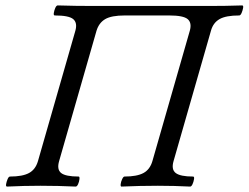

<svg xmlns="http://www.w3.org/2000/svg" viewBox="-20 -685 917 708"><path d="M6 3Q1 3 2.5 -6Q4 -15 8 -24.5Q12 -34 17 -34Q63 -34 87 -47Q111 -60 120 -91L258 -572Q266 -601 250 -614.5Q234 -628 182 -628Q177 -628 178.5 -637.5Q180 -647 184 -656Q188 -665 193 -665Q226 -664 258.5 -663.5Q291 -663 325 -663H751Q781 -663 811.5 -663.5Q842 -664 873 -665Q878 -665 876.5 -656Q875 -647 871 -637.5Q867 -628 862 -628Q813 -628 789.5 -614.5Q766 -601 758 -572L620 -91Q611 -60 628 -47Q645 -34 692 -34Q697 -34 695.5 -24.5Q694 -15 690 -6Q686 3 681 3Q623 0 562 0Q496 0 428 3Q424 3 425 -6Q426 -15 430.5 -24.5Q435 -34 439 -34Q485 -34 509 -47Q533 -60 542 -91L680 -572Q688 -601 672 -614.5Q656 -628 604 -628H440Q391 -628 368 -614.5Q345 -601 336 -572L198 -91Q189 -60 205.5 -47Q222 -34 270 -34Q274 -34 273 -24.5Q272 -15 268 -6Q264 3 259 3Q195 0 129 0Q68 0 6 3Z"/></svg>

Font: Junicode SmExp
Style: Italic
Weight: 400
Width: 6
Italic angle: -11°
Designer: Peter S. Baker
Version: Version 2.205; ttfautohint (v1.8.4)